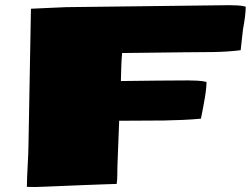

<svg xmlns="http://www.w3.org/2000/svg" viewBox="-20 -728 993 760"><path d="M119.6 12.2 86.4 11.7Q86.9 -27.3 89.6 -73.2Q92.3 -119.1 92.8 -158.2L102.5 -693.4Q132.8 -694.8 168.7 -696.5Q204.6 -698.2 242.7 -699.7L886.7 -707.5Q902.3 -707.5 920.2 -706.5Q938 -705.6 952.6 -701.7Q952.6 -685.5 950 -663.3Q947.3 -641.1 941.9 -612.3L932.6 -529.3Q882.3 -522.9 824.5 -522Q766.6 -521 707.5 -521L463.4 -518.1Q460.4 -485.4 460 -461.2Q459.5 -437 458.5 -407.2Q531.2 -408.2 601.1 -408.9Q670.9 -409.7 724.1 -409.7Q742.2 -409.7 761 -408.7Q779.8 -407.7 797.4 -403.8Q797.4 -378.4 790.5 -338.6Q783.7 -298.8 775.4 -258.3Q739.7 -254.9 704.3 -253.4Q668.9 -252 628.9 -251L451.7 -250L444.8 -69.8Q444.3 -52.2 444.3 -34.7Q444.3 -17.1 441.9 0Q425.8 0.5 390.4 1.7Q355 2.9 311.8 4.6Q268.6 6.3 227.1 8.1Q185.5 9.8 156 11Q126.5 12.2 119.6 12.2Z"/></svg>

Font: Seymour One
Style: Regular
Weight: 400
Designer: Vernon Adams
Foundry: Vernon Adams
Version: Version 1.100; ttfautohint (v1.8.4.7-5d5b);gftools[0.9.33]